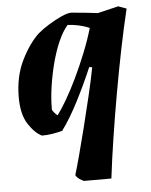

<svg xmlns="http://www.w3.org/2000/svg" viewBox="-51 -523 608 775"><g transform="rotate(-5 253.0 -136.0)"><path d="M258 209Q248 205 239 198.5Q230 192 225 183Q233 157 246.5 107Q260 57 275.5 -5Q291 -67 306 -130Q321 -193 331 -245L319 -247Q291 -181 257 -114.5Q223 -48 188 0Q169 5 147.5 8.5Q126 12 105 12Q76 -2 50.5 -41.5Q25 -81 25 -150Q25 -234 57 -299Q89 -364 129 -401Q148 -417 174 -433Q200 -449 225 -460.5Q250 -472 266 -472Q293 -470 320 -467Q347 -464 373 -461L457 -481L490 -469Q472 -395 454.5 -308.5Q437 -222 421 -131.5Q405 -41 391.5 46.5Q378 134 369 209ZM175 -64Q191 -85 213 -122.5Q235 -160 257.5 -207Q280 -254 300.5 -305Q321 -356 335 -404Q315 -413 292 -418Q269 -423 247 -424Q226 -400 209 -361Q192 -322 180 -276Q168 -230 161 -182.5Q154 -135 154 -95V-88Q162 -74 175 -64Z"/></g></svg>

Font: Labrada
Style: Bold Italic
Weight: 700
Italic angle: -7°
Designer: Mercedes Jáuregui
Foundry: Omnibus-Type Team
Version: Version 1.000; ttfautohint (v1.8.4.7-5d5b)